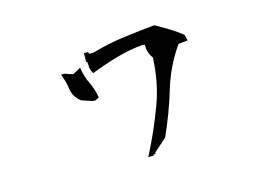

<svg xmlns="http://www.w3.org/2000/svg" viewBox="-79 -822 1157 838"><g transform="rotate(-15 500.0 -402.5)"><path d="M628.9 -542.5Q609.4 -567.4 609.4 -600.6V-602.1L610.4 -604.5L600.1 -607.4Q539.6 -601.6 480.5 -585Q420.4 -567.9 359.9 -543.9L356.4 -549.8Q348.6 -564.5 348.6 -580.1Q348.6 -589.8 347.2 -598.6H342.8V-638.7H361.3L365.2 -629.9H383.8Q453.1 -650.4 524.9 -660.2Q596.7 -669.9 671.4 -676.8Q724.6 -647.5 758.8 -624Q772.5 -614.3 788.1 -602.1L794.9 -575.2L752.4 -570.8Q693.4 -486.8 663.8 -387.9Q634.3 -289.1 590.3 -191.4L532.2 -139.6H531.2V-132.8H521.5V-127.9H497.1L502.9 -139.2Q551.3 -234.4 587.9 -332.8Q624.5 -431.2 628.9 -542.5ZM235.4 -574.2H236.3L274.4 -562L310.5 -581.5L312.5 -570.8Q317.9 -537.6 332.5 -508.3Q348.1 -477.1 354.5 -440.9L355.5 -435.1L336.4 -425.8L333 -427.7L328.1 -426.3L277.3 -443.4Q271.5 -448.2 267.1 -452.1Q244.1 -475.6 240.7 -504.4Q237.3 -533.2 226.1 -563.5L222.2 -574.2Z"/></g></svg>

Font: Bakudai
Style: Bold
Weight: 700
Version: Version 1.48